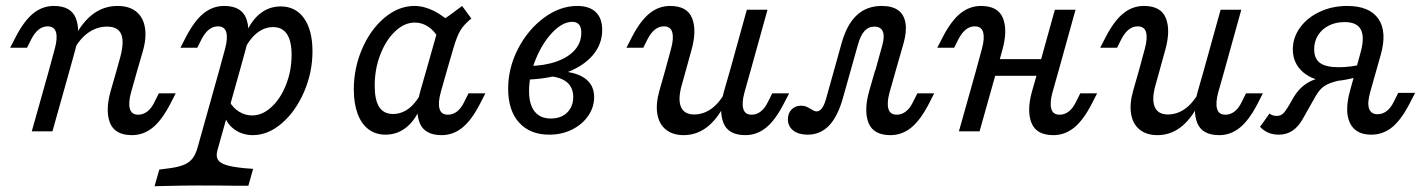

<svg xmlns="http://www.w3.org/2000/svg" viewBox="-20 -446 4839 652"><path d="M141.9 -356.5Q125 -356.5 111.3 -345.6Q97.6 -334.7 86.3 -312.9L71.8 -283.9H14.5L32.3 -318.5Q61.3 -375 92.7 -400.4Q124.2 -425.8 162.9 -425.8Q221 -425.8 237.5 -384.3Q254 -342.7 235.5 -276.6L216.1 -206.5H146L166.1 -280.6Q175.8 -316.1 170.2 -336.3Q164.5 -356.5 141.9 -356.5ZM146 -206.5H216.1L158.1 0H87.9ZM343.5 -355.6Q311.3 -355.6 283.5 -337.5Q255.6 -319.4 233.9 -283.1V-321.8Q262.9 -375 298.8 -400.4Q334.7 -425.8 379 -425.8Q418.5 -425.8 442.3 -406.9Q466.1 -387.9 472.2 -352.4Q478.2 -316.9 464.5 -270.2L446 -206.5H375.8L388.7 -253.2Q402.4 -304.8 391.5 -330.2Q380.6 -355.6 343.5 -355.6ZM449.2 -56.5Q466.1 -56.5 480.2 -67.3Q494.4 -78.2 504.8 -100L519.4 -129H576.6L558.9 -94.4Q529.8 -37.9 498.4 -12.5Q466.9 12.9 428.2 12.9Q370.2 12.9 353.6 -28.6Q337.1 -70.2 355.6 -136.3L375.8 -206.5H446L425 -132.3Q415.3 -96.8 421 -76.6Q426.6 -56.5 449.2 -56.5Z M720.2 -356.5Q703.2 -356.5 689.5 -345.6Q675.8 -334.7 664.5 -312.9L650 -283.9H592.7L610.5 -318.5Q639.5 -375 671 -400.4Q702.4 -425.8 741.1 -425.8Q799.2 -425.8 815.7 -384.3Q832.3 -342.7 813.7 -276.6L794.4 -206.5H724.2L744.4 -280.6Q754 -316.1 748.4 -336.3Q742.7 -356.5 720.2 -356.5ZM542.7 185.5 504.8 186.3 521 129.8 558.1 125Q587.1 121 605.2 113.3Q623.4 105.6 633.9 91.9Q644.4 78.2 650.8 55.6L724.2 -206.5H794.4L718.5 63.7Q712.9 83.1 719.4 95.2Q725.8 107.3 747.2 114.1Q768.5 121 808.9 125L839.5 127.4L823.4 184.7Q799.2 184.7 774.2 184.7Q740.3 183.9 654 183.9H650H651.6Q604 183.9 542.7 185.5ZM1041.1 -271.8Q1041.1 -200 1012.5 -133.9Q983.9 -67.7 937.1 -27.4Q890.3 12.9 838.7 12.9Q804 12.9 777.4 -5.6Q750.8 -24.2 741.9 -54.8L758.9 -101.6Q771.8 -79 792.3 -66.5Q812.9 -54 836.3 -54Q871 -54 902 -82.7Q933.1 -111.3 951.6 -158.9Q970.2 -206.5 970.2 -259.7Q970.2 -306.5 954.4 -330.2Q938.7 -354 907.3 -354Q877.4 -354 851.6 -333.1Q825.8 -312.1 808.1 -273.4L810.5 -320.2Q828.2 -370.2 860.1 -397.2Q891.9 -424.2 933.1 -424.2Q983.9 -424.2 1012.5 -383.9Q1041.1 -343.5 1041.1 -271.8Z M1181.5 -142.7Q1181.5 -215.3 1210.1 -281Q1238.7 -346.8 1286.3 -386.3Q1333.9 -425.8 1387.1 -425.8Q1420.2 -425.8 1454.4 -408.5Q1488.7 -391.1 1521 -358.1L1468.5 -316.9Q1454.8 -341.9 1433.9 -355.6Q1412.9 -369.4 1388.7 -369.4Q1353.2 -369.4 1321.8 -339.5Q1290.3 -309.7 1271.4 -260.5Q1252.4 -211.3 1252.4 -154.8Q1252.4 -106.5 1267.7 -82.7Q1283.1 -58.9 1314.5 -58.9Q1345.2 -58.9 1371 -79.8Q1396.8 -100.8 1414.5 -139.5L1412.1 -92.7Q1394.4 -42.7 1362.5 -15.7Q1330.6 11.3 1289.5 11.3Q1255.6 11.3 1231.5 -6.9Q1207.3 -25 1194.4 -59.7Q1181.5 -94.4 1181.5 -142.7ZM1549.2 -425.8 1580.6 -383.1Q1554.8 -362.1 1543.1 -342.3Q1531.5 -322.6 1519.4 -281.5L1497.6 -206.5H1427.4L1475 -374.2Q1490.3 -382.3 1507.7 -394.8Q1525 -407.3 1549.2 -425.8ZM1500.8 -56.5Q1517.7 -56.5 1531.9 -67.3Q1546 -78.2 1556.5 -100L1571 -129H1628.2L1610.5 -94.4Q1581.5 -37.9 1550 -12.5Q1518.5 12.9 1479.8 12.9Q1421.8 12.9 1405.2 -28.6Q1388.7 -70.2 1407.3 -136.3L1427.4 -206.5H1497.6L1476.6 -132.3Q1466.9 -96.8 1472.6 -76.6Q1478.2 -56.5 1500.8 -56.5Z M1705.6 -144.4Q1705.6 -215.3 1739.1 -280.2Q1772.6 -345.2 1827 -385.5Q1881.5 -425.8 1940.3 -425.8Q1981.5 -425.8 2003.2 -404.8Q2025 -383.9 2025 -344.4Q2025 -296.8 1994 -259.7Q1962.9 -222.6 1906.5 -200.8Q1850 -179 1774.2 -175.8L1775 -221.8Q1829 -222.6 1869.8 -237.1Q1910.5 -251.6 1932.3 -276.6Q1954 -301.6 1954 -334.7Q1954 -353.2 1946.4 -362.5Q1938.7 -371.8 1923.4 -371.8Q1890.3 -371.8 1856 -335.9Q1821.8 -300 1799.2 -244.8Q1776.6 -189.5 1776.6 -137.1Q1776.6 -91.1 1795.6 -67.3Q1814.5 -43.5 1850.8 -43.5Q1873.4 -43.5 1890.3 -52.4Q1907.3 -61.3 1916.9 -77.8Q1926.6 -94.4 1926.6 -116.1Q1926.6 -150.8 1902.4 -169Q1878.2 -187.1 1830.6 -187.9L1837.1 -205.6Q1889.5 -207.3 1925.4 -198Q1961.3 -188.7 1979.4 -168.1Q1997.6 -147.6 1997.6 -116.1Q1997.6 -81.5 1977 -52Q1956.5 -22.6 1921.8 -5.6Q1887.1 11.3 1845.2 11.3Q1779.8 11.3 1742.7 -29.8Q1705.6 -71 1705.6 -144.4Z M2234.7 -356.5Q2217.7 -356.5 2204 -345.6Q2190.3 -334.7 2179 -312.9L2164.5 -283.9H2107.3L2125 -318.5Q2154 -375 2185.5 -400.4Q2216.9 -425.8 2255.6 -425.8Q2313.7 -425.8 2330.2 -384.3Q2346.8 -342.7 2328.2 -276.6L2308.9 -206.5H2238.7L2258.9 -280.6Q2268.5 -316.1 2262.9 -336.3Q2257.3 -356.5 2234.7 -356.5ZM2337.1 -57.3Q2367.7 -57.3 2394.4 -75.8Q2421 -94.4 2441.1 -129.8V-91.1Q2413.7 -38.7 2379 -12.9Q2344.4 12.9 2301.6 12.9Q2264.5 12.9 2241.1 -6Q2217.7 -25 2212.1 -59.3Q2206.5 -93.5 2219.4 -138.7L2238.7 -206.5H2308.9L2295.2 -157.3Q2281.5 -108.9 2292.3 -83.1Q2303.2 -57.3 2337.1 -57.3ZM2516.1 -412.9H2586.3L2529 -206.5H2458.9ZM2532.3 -56.5Q2549.2 -56.5 2563.3 -67.3Q2577.4 -78.2 2587.9 -100L2602.4 -129H2659.7L2641.9 -94.4Q2612.9 -37.9 2581.5 -12.5Q2550 12.9 2511.3 12.9Q2453.2 12.9 2436.7 -28.6Q2420.2 -70.2 2438.7 -136.3L2458.9 -206.5H2529L2508.1 -132.3Q2498.4 -96.8 2504 -76.6Q2509.7 -56.5 2532.3 -56.5Z M2655.6 -41.1Q2655.6 -61.3 2668.1 -74.2Q2680.6 -87.1 2700 -87.1Q2710.5 -87.1 2718.1 -83.9Q2725.8 -80.6 2734.7 -75Q2739.5 -71.8 2744.4 -69.8Q2749.2 -67.7 2753.2 -67.7Q2762.9 -67.7 2771 -78.2Q2779 -88.7 2784.7 -108.9L2837.9 -299.2Q2855.6 -362.9 2889.5 -394.4Q2923.4 -425.8 2974.2 -425.8Q3009.7 -425.8 3029.8 -411.3Q3050 -396.8 3054.8 -368.1Q3059.7 -339.5 3048.4 -299.2L3021.8 -206.5H2952.4L2975.8 -291.1Q2984.7 -322.6 2977.8 -339.1Q2971 -355.6 2949.2 -355.6Q2929 -355.6 2915.3 -340.3Q2901.6 -325 2892.7 -291.9L2841.9 -111.3Q2824.2 -49.2 2794.8 -19Q2765.3 11.3 2722.6 11.3Q2691.9 11.3 2673.8 -2.8Q2655.6 -16.9 2655.6 -41.1ZM3025 -56.5Q3041.9 -56.5 3056 -67.3Q3070.2 -78.2 3080.6 -100L3095.2 -129H3152.4L3134.7 -94.4Q3105.6 -37.9 3074.2 -12.5Q3042.7 12.9 3004 12.9Q2946 12.9 2929.4 -28.6Q2912.9 -70.2 2931.5 -136.3L2951.6 -206.5H3021.8L3000.8 -132.3Q2991.1 -96.8 2996.8 -76.6Q3002.4 -56.5 3025 -56.5Z M3290.3 -356.5Q3273.4 -356.5 3259.7 -345.6Q3246 -334.7 3234.7 -312.9L3220.2 -283.9H3162.9L3180.6 -318.5Q3209.7 -375 3241.1 -400.4Q3272.6 -425.8 3311.3 -425.8Q3369.4 -425.8 3385.9 -384.3Q3402.4 -342.7 3383.9 -276.6L3364.5 -206.5H3294.4L3314.5 -280.6Q3324.2 -316.1 3318.5 -336.3Q3312.9 -356.5 3290.3 -356.5ZM3294.4 -206.5H3364.5L3306.5 0H3236.3ZM3343.5 -245.2H3553.2L3537.1 -188.7H3327.4ZM3562.1 -412.9H3632.3L3575 -206.5H3504.8ZM3578.2 -56.5Q3595.2 -56.5 3609.3 -67.3Q3623.4 -78.2 3633.9 -100L3648.4 -129H3705.6L3687.9 -94.4Q3658.9 -37.9 3627.4 -12.5Q3596 12.9 3557.3 12.9Q3499.2 12.9 3482.7 -28.6Q3466.1 -70.2 3484.7 -136.3L3504.8 -206.5H3575L3554 -132.3Q3544.4 -96.8 3550 -76.6Q3555.6 -56.5 3578.2 -56.5Z M3843.5 -356.5Q3826.6 -356.5 3812.9 -345.6Q3799.2 -334.7 3787.9 -312.9L3773.4 -283.9H3716.1L3733.9 -318.5Q3762.9 -375 3794.4 -400.4Q3825.8 -425.8 3864.5 -425.8Q3922.6 -425.8 3939.1 -384.3Q3955.6 -342.7 3937.1 -276.6L3917.7 -206.5H3847.6L3867.7 -280.6Q3877.4 -316.1 3871.8 -336.3Q3866.1 -356.5 3843.5 -356.5ZM3946 -57.3Q3976.6 -57.3 4003.2 -75.8Q4029.8 -94.4 4050 -129.8V-91.1Q4022.6 -38.7 3987.9 -12.9Q3953.2 12.9 3910.5 12.9Q3873.4 12.9 3850 -6Q3826.6 -25 3821 -59.3Q3815.3 -93.5 3828.2 -138.7L3847.6 -206.5H3917.7L3904 -157.3Q3890.3 -108.9 3901.2 -83.1Q3912.1 -57.3 3946 -57.3ZM4125 -412.9H4195.2L4137.9 -206.5H4067.7ZM4141.1 -56.5Q4158.1 -56.5 4172.2 -67.3Q4186.3 -78.2 4196.8 -100L4211.3 -129H4268.5L4250.8 -94.4Q4221.8 -37.9 4190.3 -12.5Q4158.9 12.9 4120.2 12.9Q4062.1 12.9 4045.6 -28.6Q4029 -70.2 4047.6 -136.3L4067.7 -206.5H4137.9L4116.9 -132.3Q4107.3 -96.8 4112.9 -76.6Q4118.5 -56.5 4141.1 -56.5Z M4564.5 -137.9 4600.8 -269.4Q4614.5 -320.2 4601.2 -345.6Q4587.9 -371 4546 -371Q4516.1 -371 4492.7 -359.3Q4469.4 -347.6 4456 -326.6Q4442.7 -305.6 4442.7 -279Q4442.7 -246.8 4462.5 -232.3Q4482.3 -217.7 4526.6 -217.7Q4547.6 -217.7 4568.5 -220.6Q4589.5 -223.4 4600.8 -227.4L4593.5 -187.1Q4578.2 -180.6 4549.6 -175.4Q4521 -170.2 4497.6 -170.2Q4441.1 -170.2 4405.6 -200.4Q4370.2 -230.6 4370.2 -278.2Q4370.2 -318.5 4394.8 -352.4Q4419.4 -386.3 4461.7 -406Q4504 -425.8 4554.8 -425.8Q4630.6 -425.8 4660.9 -381.9Q4691.1 -337.9 4668.5 -258.9L4633.1 -133.9Q4622.6 -96.8 4629 -77.4Q4635.5 -58.1 4658.1 -58.1Q4675 -58.1 4689.1 -69Q4703.2 -79.8 4713.7 -101.6L4728.2 -130.6H4785.5L4767.7 -96Q4738.7 -39.5 4707.7 -14.1Q4676.6 11.3 4636.3 11.3Q4583.1 11.3 4564.1 -28.6Q4545.2 -68.5 4564.5 -137.9ZM4258.9 -15.3 4291.1 -60.5Q4300 -52.4 4316.1 -52.4Q4328.2 -52.4 4336.7 -60.1Q4345.2 -67.7 4358.9 -91.1L4368.5 -108.1Q4380.6 -129.8 4394.4 -144Q4408.1 -158.1 4425 -167.3Q4441.9 -176.6 4464.5 -182.3L4529.8 -173.4Q4503.2 -166.9 4488.7 -160.1Q4474.2 -153.2 4464.1 -142.3Q4454 -131.5 4443.5 -112.1L4402.4 -39.5Q4387.9 -14.5 4368.1 -1.6Q4348.4 11.3 4322.6 11.3Q4303.2 11.3 4287.5 4.8Q4271.8 -1.6 4258.9 -15.3Z"/></svg>

Font: Playfair Micro SmCond SmLight
Style: Italic
Weight: 360
Width: 4
Italic angle: -15.6°
Designer: Claus Eggers Sørensen
Foundry: Claus Eggers Sørensen
Version: Version 2.203;Glyphs 3.3 (3326)